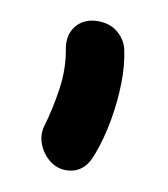

<svg xmlns="http://www.w3.org/2000/svg" viewBox="-50 -760 373 426"><g transform="rotate(10 136.0 -547.0)"><path d="M125 -378Q104 -378 87 -392Q70 -406 62.5 -427Q55 -448 62 -469Q73 -506 80 -553Q87 -600 78 -646Q75 -666 82 -682Q89 -698 103.5 -707Q118 -716 138 -716Q166 -716 183.5 -701Q201 -686 206 -666Q214 -630 213 -588.5Q212 -547 204.5 -504.5Q197 -462 183 -425Q167 -378 125 -378Z"/></g></svg>

Font: Shantell Sans SemiBold
Style: Regular
Weight: 600
Designer: Stephen Nixon, Anya Danilova, Shantell Martin
Foundry: Arrow Type
Version: Version 1.011;[c5ecc13dd]